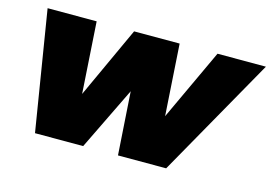

<svg xmlns="http://www.w3.org/2000/svg" viewBox="-78 -697 1197 847"><g transform="rotate(15 521.0 -273.5)"><path d="M733 0H513L494 -288L354 0H134L45 -547H269L290 -221L440 -547H648L669 -221L821 -547H1042Z"/></g></svg>

Font: Argentum Sans Black
Style: Italic
Weight: 900
Italic angle: -11°
Designer: Julieta Ulanovsky (font), Cristiano Sobral (main changes and remaster)
Foundry: Julieta Ulanovsky (font), Cristiano Sobral (main changes and remaster)
Version: Version 2.007;June 15, 2022;FontCreator 14.0.0.2814 64-bit; 